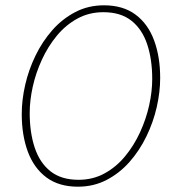

<svg xmlns="http://www.w3.org/2000/svg" viewBox="-20 -692 652 724"><path d="M274 12Q202 12 155 -23Q108 -58 85 -120Q62 -182 62 -262Q62 -315 75 -372Q88 -429 114 -482.5Q140 -536 177.5 -578.5Q215 -621 264 -646.5Q313 -672 372 -672Q444 -672 491 -637Q538 -602 561 -540Q584 -478 584 -398Q584 -345 571 -288Q558 -231 532 -177.5Q506 -124 468.5 -81.5Q431 -39 382 -13.5Q333 12 274 12ZM276 -14Q330 -14 374 -38Q418 -62 451.5 -102.5Q485 -143 508 -193Q531 -243 542.5 -295Q554 -347 554 -394Q554 -468 535 -525Q516 -582 475.5 -614Q435 -646 370 -646Q316 -646 272 -622Q228 -598 194.5 -557.5Q161 -517 138 -467Q115 -417 103.5 -365Q92 -313 92 -266Q92 -192 111 -135Q130 -78 170.5 -46Q211 -14 276 -14Z"/></svg>

Font: Source Sans 3
Style: Italic
Weight: 200
Italic angle: -11°
Designer: Paul D. Hunt
Foundry: Adobe
Version: Version 3.046;hotconv 1.0.118;makeotfexe 2.5.65603